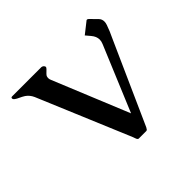

<svg xmlns="http://www.w3.org/2000/svg" viewBox="-120 -598 746 746"><g transform="rotate(-45 253.0 -225.5)"><path d="M173.3 -393.1 301.3 -81.1 413.6 -350.1Q418 -360.4 418 -370.1Q418 -387.2 404.3 -403.3L388.2 -422.4L432.1 -457Q435.1 -460 437.5 -460Q440.9 -460 444.8 -456.1L472.2 -428.2Q480.5 -419.4 480.5 -406.7Q480.5 -399.4 477.5 -390.6Q469.7 -367.2 454.6 -335.9L304.7 -1Q302.2 3.9 299.8 6.8Q297.4 9.3 294.4 9.3H253.4Q250 9.3 248 6.3Q246.6 4.9 244.4 -1.2Q242.2 -7.3 241.2 -10.3L81.5 -390.6Q73.2 -409.2 57.6 -419.9Q47.4 -426.3 37.4 -430.7Q27.3 -435.1 21.5 -439.5Q18.1 -441.4 15.6 -445.8Q15.1 -447.8 15.1 -449.2Q15.1 -450.7 15.6 -452.1Q17.1 -454.6 21 -454.6H181.2Q184.6 -454.6 189 -452.1Q192.9 -448.7 194.3 -445.8Q194.8 -444.3 194.8 -443.4Q194.8 -439 189.9 -434.6Q173.3 -419.4 171.9 -414.6Q170.4 -410.2 170.4 -405.3Q170.4 -399.4 173.3 -393.1Z"/></g></svg>

Font: Caudex
Style: Regular
Weight: 400
Version: Version 1.01